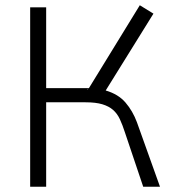

<svg xmlns="http://www.w3.org/2000/svg" viewBox="-20 -712 650 732"><path d="M526 0 456 -208Q447 -236 437 -257.5Q427 -279 411 -293Q395 -307 370 -314.5Q345 -322 306 -322H156V0H95V-684H156V-376H316L314 -369H315L316 -376H319L513 -692L565 -660L383 -367Q431 -353 458.5 -321Q486 -289 502 -246L590 0Z"/></svg>

Font: Snippet
Style: Regular
Weight: 400
Designer: Gesine Todt
Foundry: Gesine Todt
Version: Version 1.000